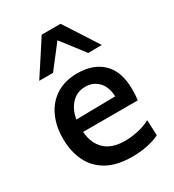

<svg xmlns="http://www.w3.org/2000/svg" viewBox="-189 -882 905 1001"><g transform="rotate(-30 263.5 -382.0)"><path d="M310.5 11.5Q219 11.5 160 -22.2Q101 -56 72.8 -115.2Q44.5 -174.5 44.5 -251Q44.5 -326.5 72 -384.8Q99.5 -443 151.8 -476Q204 -509 278.5 -509Q375.5 -509 430.8 -454.5Q486 -400 486 -293.5Q486 -255.5 482 -229H153Q158 -159 199.5 -119Q241 -79 322 -79Q355.5 -79 396.8 -87.5Q438 -96 473 -115L477 -22Q448.5 -7 405.8 2.2Q363 11.5 310.5 11.5ZM279.5 -427.5Q230 -427.5 197 -393Q164 -358.5 155 -302.5L390.5 -306Q388.5 -363.5 357.8 -395.5Q327 -427.5 279.5 -427.5ZM382 -572Q355.5 -606.5 329.2 -640.8Q303 -675 276 -709.5Q249.5 -675.5 223.5 -641.8Q197.5 -608 171 -574H88Q120.5 -623.5 153.5 -674.2Q186.5 -725 219.5 -776H333Q366 -725 398.8 -674.2Q431.5 -623.5 464 -573Z"/></g></svg>

Font: Commissioner Medium
Style: Regular
Weight: 500
Designer: Kostas Bartsokas
Foundry: Kostas Bartsokas
Version: Version 1.000; ttfautohint (v1.8.3)